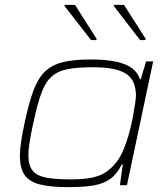

<svg xmlns="http://www.w3.org/2000/svg" viewBox="-20 -763 690 791"><path d="M262 8Q189 8 145 -3Q101 -14 81.5 -42Q62 -70 62 -121Q62 -147 67 -180Q72 -213 81 -255Q98 -335 116.5 -386.5Q135 -438 163.5 -466.5Q192 -495 237.5 -506.5Q283 -518 353 -518Q416 -518 458 -509Q500 -500 524 -482Q548 -464 556 -437H560L582 -510H611L503 0H474L486 -86H482Q463 -47 435 -26.5Q407 -6 365.5 1Q324 8 262 8ZM270 -24Q326 -24 360.5 -31.5Q395 -39 418 -55Q441 -71 462 -98Q477 -118 489.5 -148Q502 -178 511.5 -212.5Q521 -247 527 -279Q533 -311 536.5 -335Q540 -359 540 -368Q540 -433 499 -459.5Q458 -486 363 -486Q299 -486 258 -478Q217 -470 191.5 -446.5Q166 -423 149.5 -377Q133 -331 117 -255Q108 -215 102.5 -181.5Q97 -148 97 -124Q97 -82 114 -60.5Q131 -39 169 -31.5Q207 -24 270 -24ZM355 -598 246 -738V-743H289L378 -603L377 -598ZM557 -598 449 -738V-743H491L580 -603V-598Z"/></svg>

Font: Saira Expanded Thin
Style: Italic
Weight: 250
Width: 7
Italic angle: -12°
Designer: Hector Gatti with collaboration of the Omnibus-Type team
Foundry: Omnibus-Type
Version: Version 1.101